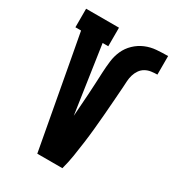

<svg xmlns="http://www.w3.org/2000/svg" viewBox="-178 -838 855 941"><g transform="rotate(30 250.0 -367.5)"><path d="M179 0 89 -490 63 -630H31V-735H217V-630H185L241 -250Q243 -282 245.5 -314Q248 -346 250 -377.5Q252 -409 253.5 -441Q255 -473 256.5 -505Q258 -537 262 -569.5Q266 -602 279 -631Q292 -660 315.5 -682.5Q339 -705 368.5 -717.5Q398 -730 430.5 -732.5Q463 -735 495 -735V-630Q478 -630 460.5 -627.5Q443 -625 428 -616.5Q413 -608 403 -593.5Q393 -579 388 -562Q383 -545 382 -528Q381 -511 380 -494Q380 -493 380 -493Q380 -493 380 -493Q377 -452 374 -410.5Q371 -369 367.5 -327.5Q364 -286 360 -245Q356 -204 350.5 -163Q345 -122 338.5 -81Q332 -40 321 0Z"/></g></svg>

Font: Iosevka Slab Extrabold
Style: Regular
Weight: 800
Monospace: yes
Designer: Belleve Invis
Foundry: Belleve Invis
Version: Version 11.1.1; ttfautohint (v1.8.3)